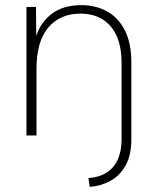

<svg xmlns="http://www.w3.org/2000/svg" viewBox="-20 -527 605 747"><path d="M83 -500H120L121 -387Q139 -442 183 -474.5Q227 -507 297 -507Q352 -507 396 -483Q440 -459 465.5 -409.5Q491 -360 491 -284V0H453V-282Q453 -375 410.5 -424.5Q368 -474 293 -474Q214 -474 168 -420Q122 -366 122 -259V0H83ZM453 15V-66H491V16Q491 77 468.5 117Q446 157 409 177Q372 197 329 200L324 166Q365 163 394 145Q423 127 438 94Q453 61 453 15Z"/></svg>

Font: Albert Sans ExtraLight
Style: Regular
Weight: 250
Designer: Andreas Rasmussen
Foundry: a.Foundry
Version: Version 1.025